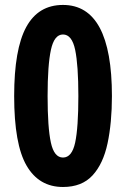

<svg xmlns="http://www.w3.org/2000/svg" viewBox="-20 -744 509 774"><path d="M431.2 -356.9Q431.2 -249 413.6 -166.3Q396 -83.5 353 -36.9Q310.1 9.8 233.9 9.8Q137.2 9.8 87.2 -76.2Q37.1 -162.1 37.1 -356.9Q37.1 -545.4 85.7 -634.8Q134.3 -724.1 233.9 -724.1Q431.2 -724.1 431.2 -356.9ZM171.9 -356.9Q171.9 -229.5 185.1 -169.2Q198.2 -108.9 233.9 -108.9Q270 -108.9 283 -169.2Q295.9 -229.5 295.9 -356.9Q295.9 -481 283 -543Q270 -605 233.9 -605Q198.7 -605 185.3 -543.2Q171.9 -481.4 171.9 -356.9Z"/></svg>

Font: Open Sans Condensed
Style: Bold
Weight: 700
Width: 3
Designer: Monotype Design Team
Foundry: Monotype Imaging Inc.
Version: Version 3.003; ttfautohint (v1.8.4)